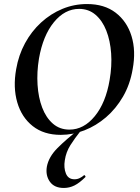

<svg xmlns="http://www.w3.org/2000/svg" viewBox="-20 -656 695 951"><path d="M281 12Q197 12 142 -31.5Q87 -75 65.5 -149Q44 -223 60 -313Q72 -383 104 -442Q136 -501 183.5 -544.5Q231 -588 289 -612Q347 -636 411 -636Q497 -636 553 -593Q609 -550 631.5 -477Q654 -404 637 -313Q624 -237 589 -177Q554 -117 505 -75Q456 -33 398.5 -10.5Q341 12 281 12ZM324 -14Q395 -14 449.5 -80.5Q504 -147 523 -260Q535 -329 530.5 -392Q526 -455 506.5 -504.5Q487 -554 453 -583Q419 -612 372 -612Q301 -612 247 -546Q193 -480 173 -366Q162 -299 166 -236Q170 -173 189 -123Q208 -73 242 -43.5Q276 -14 324 -14ZM296 275Q249 275 227 244Q205 213 212 170Q221 121 265 77Q309 33 370 -14L379 -7Q351 28 329 62.5Q307 97 301 138Q295 175 306.5 203.5Q318 232 349 232Q363 232 375 226Q387 220 396 212Q398 210 401.5 214.5Q405 219 403 221Q374 250 349 262.5Q324 275 296 275Z"/></svg>

Font: Cormorant Light
Style: Bold Italic
Weight: 700
Italic angle: -10°
Version: Version 4.000